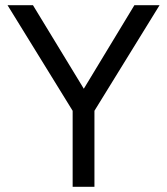

<svg xmlns="http://www.w3.org/2000/svg" viewBox="-20 -720 644 740"><path d="M260 0H344V-293L595 -700H498L303 -378L107 -700H9L260 -293Z"/></svg>

Font: HB Figtree Prototype
Style: Regular
Weight: 400
Designer: Alfredo Marco Pradil
Foundry: Hanken Design Co.®
Version: Version 1.002;Glyphs 3.2 (3228)